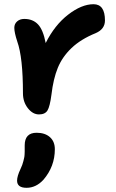

<svg xmlns="http://www.w3.org/2000/svg" viewBox="-20 -499 550 911"><path d="M165 43.9Q135.3 43.9 112.1 14.2Q88.9 -15.6 88.9 -56.2Q88.9 -226.6 62 -301.8Q47.9 -344.7 47.9 -367.2Q47.9 -385.7 61.3 -397.5Q74.7 -409.2 95.2 -409.2Q135.7 -409.2 160.2 -383.5Q184.6 -357.9 196.8 -294.9Q239.3 -379.9 303.2 -429.4Q367.2 -479 423.8 -479Q478 -479 478 -401.9Q478 -360.8 434.1 -341.8Q363.3 -313 319.3 -271Q275.4 -229 254.2 -177Q232.9 -125 224.1 -49.8Q216.8 6.3 205.3 25.1Q193.8 43.9 165 43.9ZM61 357.9Q61 337.4 77.1 303.2Q82 293 85.4 283.7Q88.9 274.4 91.1 264.9Q93.3 255.4 94.7 249.5Q96.2 243.7 96.7 233.2Q97.2 222.7 97.2 219.7Q97.2 216.8 97.2 204.6Q97.2 192.4 97.2 190.9Q97.2 130.9 153.8 130.9Q193.4 130.9 216.8 151.6Q240.2 172.4 240.2 209Q240.2 291 186 354Q150.9 392.1 106 392.1Q61 392.1 61 357.9Z"/></svg>

Font: Shantell Sans Irregular Bouncy
Style: Regular
Weight: 600
Designer: Stephen Nixon, Anya Danilova, Shantell Martin
Foundry: Arrow Type
Version: Version 1.006;[9816181b4]